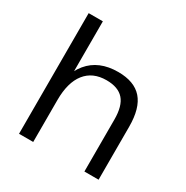

<svg xmlns="http://www.w3.org/2000/svg" viewBox="-169 -880 987 1020"><g transform="rotate(30 324.5 -370.0)"><path d="M486 -319Q486 -402 452 -440.5Q418 -479 346 -479Q262 -479 217 -422Q172 -365 172 -257L133 -188L134 -254Q134 -396 197 -472Q260 -548 378 -548Q477 -548 525 -493.5Q573 -439 573 -325V0H486ZM85 -740H172V-362V0H85Z"/></g></svg>

Font: Pathway Extreme
Style: Regular
Weight: 400
Designer: Eduardo Rodriguez Tunni
Foundry: Eduardo Rodriguez Tunni
Version: Version 1.001;gftools[0.9.26]